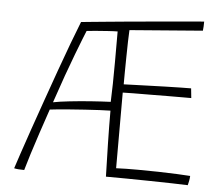

<svg xmlns="http://www.w3.org/2000/svg" viewBox="-49 -708 905 775"><g transform="rotate(5 403.5 -320.0)"><path d="M739 11.5Q713.5 10.5 673 9.5Q632.5 8.5 585.5 7.8Q538.5 7 491.8 6.5Q445 6 407 6Q405 -61 403.5 -129.2Q402 -197.5 402 -261Q386 -261 358.5 -259.5Q331 -258 298.8 -256Q266.5 -254 236.5 -251.5Q206.5 -249 184.8 -247Q163 -245 157.5 -244Q141 -196 124.8 -147.2Q108.5 -98.5 95.8 -57.8Q83 -17 76 8Q49 8 35 4.5Q41.5 -15.5 55.8 -58.2Q70 -101 89.8 -157.8Q109.5 -214.5 131.8 -277.8Q154 -341 176.2 -403Q198.5 -465 218.2 -518Q238 -571 252.5 -607Q254.5 -607.5 281.8 -610Q309 -612.5 352.2 -616.8Q395.5 -621 447 -625.8Q498.5 -630.5 550.2 -635Q602 -639.5 645.8 -643.5Q689.5 -647.5 717 -649.8Q744.5 -652 747.5 -652Q747.5 -639.5 747 -632.2Q746.5 -625 745.5 -615L450 -591.5Q449 -575 448.2 -545Q447.5 -515 447 -481Q446.5 -447 446.2 -417.2Q446 -387.5 446 -371.5Q457 -372 483.5 -372.8Q510 -373.5 544.2 -374.8Q578.5 -376 613.2 -377Q648 -378 676.2 -378.5Q704.5 -379 718.5 -379L722.5 -340Q715 -340 688.8 -340Q662.5 -340 626.8 -339.8Q591 -339.5 554 -339.2Q517 -339 487.5 -338.8Q458 -338.5 445 -338V-31.5Q460 -32.5 487.5 -32.8Q515 -33 535 -33Q575 -33 616.2 -32Q657.5 -31 692 -29.5Q726.5 -28 745.5 -26.5Q745 -16 743 -5.8Q741 4.5 739 11.5ZM168 -274.5Q193 -279.5 233.8 -284Q274.5 -288.5 319 -291.8Q363.5 -295 400 -296.5Q401.5 -333 402.2 -370.2Q403 -407.5 403 -457.8Q403 -508 403 -582Q388.5 -582 362.8 -580.2Q337 -578.5 312.8 -576.5Q288.5 -574.5 278 -573Q269.5 -553 239.5 -475Q209.5 -397 168 -274.5Z"/></g></svg>

Font: Grandstander Thin
Style: Regular
Weight: 100
Designer: Tyler Finck
Foundry: Etcetera Type Co
Version: Version 1.200; ttfautohint (v1.8.3)